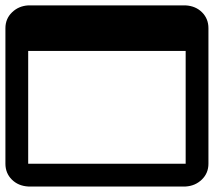

<svg xmlns="http://www.w3.org/2000/svg" viewBox="-20 -662 790 709"><path d="M665.6 -642.1Q702.6 -640 726.2 -616.4Q749.7 -592.8 749.7 -557.9V-57.4Q749.7 -22.6 725.4 1Q701 24.6 665.6 26.7H84.1Q47.2 24.6 23.6 1Q0 -22.6 0 -57.4V-557.9Q0 -592.8 24.4 -616.4Q48.7 -640 84.1 -642.1ZM665.6 -57.4V-473.8H84.1V-57.4Z"/></svg>

Font: FiraCode Nerd Font
Style: Regular
Weight: 400
Designer: Carrois Corporate, Edenspiekermann AG, Nikita Prokopov
Foundry: Carrois Corporate, Edenspiekermann AG, Nikita Prokopov
Version: Version 6.002;Nerd Fonts 2.2.2